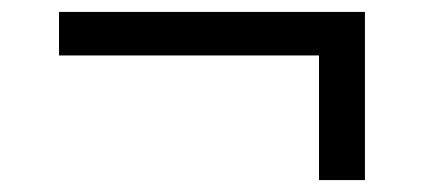

<svg xmlns="http://www.w3.org/2000/svg" viewBox="-20 -445 711 322"><path d="M515 -143V-352H79V-425H592V-143Z"/></svg>

Font: Nunito Sans 7pt SemiExpanded Medium
Style: Regular
Weight: 500
Width: 6
Designer: Vernon Adams
Foundry: Vernon Adams
Version: Version 3.101;gftools[0.9.27]